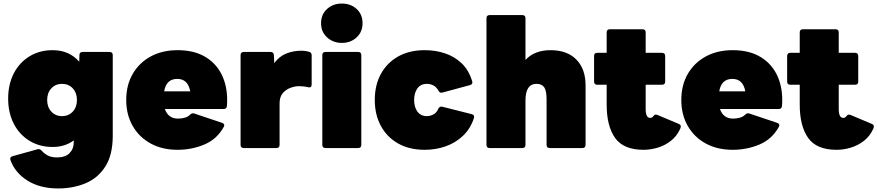

<svg xmlns="http://www.w3.org/2000/svg" viewBox="-20 -835 4949 1083"><path d="M308 228Q206 228 135.5 184Q65 140 39 68Q33 51 51 46L191 7Q204 3 215 15Q229 31 249.5 42Q270 53 302 53Q348 53 372 29Q396 5 396 -32V-43Q346 -6 277 -6Q203 -6 146 -41Q89 -76 57.5 -137.5Q26 -199 26 -279Q26 -359 57.5 -420.5Q89 -482 146 -517Q203 -552 277 -552Q370 -552 427 -487L428 -524Q428 -542 447 -542H598Q616 -542 616 -524V-70Q616 39 574 104.5Q532 170 462 199Q392 228 308 228ZM330 -180Q367 -180 390.5 -205.5Q414 -231 414 -271Q414 -311 390.5 -336.5Q367 -362 330 -362Q293 -362 269.5 -336.5Q246 -311 246 -271Q246 -231 269.5 -205.5Q293 -180 330 -180Z M982 10Q895 10 830 -25.5Q765 -61 728.5 -124.5Q692 -188 692 -271Q692 -355 728.5 -418Q765 -481 830 -516.5Q895 -552 982 -552Q1078 -552 1142.5 -511.5Q1207 -471 1237 -400Q1267 -329 1260 -237Q1258 -220 1241 -220H910Q929 -166 984 -166Q1004 -166 1022 -171Q1040 -176 1051 -187Q1062 -199 1075 -195L1233 -142Q1251 -135 1242 -119Q1204 -50 1133 -20Q1062 10 982 10ZM980 -390Q918 -390 906 -320H1053Q1040 -390 980 -390Z M1355 0Q1337 0 1337 -18V-524Q1337 -542 1355 -542H1506Q1524 -542 1525 -524L1527 -479Q1555 -517 1594.5 -533Q1634 -549 1682 -549Q1704 -549 1723 -543Q1738 -539 1738 -523V-359Q1738 -338 1718 -343Q1694 -349 1665 -349Q1645 -349 1619.5 -340Q1594 -331 1575.5 -310Q1557 -289 1557 -252V-18Q1557 0 1539 0Z M1908 -593Q1859 -593 1825 -624Q1791 -655 1791 -704Q1791 -754 1825 -784.5Q1859 -815 1908 -815Q1958 -815 1991.5 -784.5Q2025 -754 2025 -704Q2025 -655 1991.5 -624Q1958 -593 1908 -593ZM1816 0Q1798 0 1798 -18V-524Q1798 -542 1816 -542H2000Q2018 -542 2018 -524V-18Q2018 0 2000 0Z M2376 10Q2289 10 2226 -25.5Q2163 -61 2128.5 -124.5Q2094 -188 2094 -271Q2094 -355 2128.5 -418Q2163 -481 2226 -516.5Q2289 -552 2376 -552Q2437 -552 2490.5 -534Q2544 -516 2584 -478Q2624 -440 2643 -378Q2649 -360 2631 -355L2476 -313Q2461 -308 2453 -324Q2441 -345 2424 -353.5Q2407 -362 2388 -362Q2353 -362 2334.5 -336.5Q2316 -311 2316 -271Q2316 -231 2334.5 -205.5Q2353 -180 2388 -180Q2406 -180 2424 -189Q2442 -198 2452 -221Q2460 -237 2475 -233L2641 -191Q2659 -186 2653 -168Q2633 -108 2591 -68.5Q2549 -29 2493.5 -9.5Q2438 10 2376 10Z M2742 0Q2724 0 2724 -18V-732Q2724 -750 2742 -750H2926Q2944 -750 2944 -732V-497Q2995 -552 3085 -552Q3179 -552 3231 -499Q3283 -446 3283 -353V-18Q3283 0 3265 0H3081Q3063 0 3063 -18V-275Q3063 -324 3049.5 -343Q3036 -362 3006 -362Q2944 -362 2944 -268V-18Q2944 0 2926 0Z M3610 10Q3497 10 3449.5 -57Q3402 -124 3402 -245V-357H3349Q3331 -357 3331 -375V-519Q3331 -537 3349 -537H3402V-652Q3402 -670 3420 -670H3604Q3622 -670 3622 -652V-537H3714Q3732 -537 3732 -519V-375Q3732 -357 3714 -357H3622V-221Q3622 -170 3647 -170Q3653 -170 3657.5 -172.5Q3662 -175 3669 -184Q3676 -192 3690 -186L3809 -136Q3826 -129 3817 -109Q3798 -67 3764 -40.5Q3730 -14 3689.5 -2Q3649 10 3610 10Z M4113 10Q4026 10 3961 -25.5Q3896 -61 3859.5 -124.5Q3823 -188 3823 -271Q3823 -355 3859.5 -418Q3896 -481 3961 -516.5Q4026 -552 4113 -552Q4209 -552 4273.5 -511.5Q4338 -471 4368 -400Q4398 -329 4391 -237Q4389 -220 4372 -220H4041Q4060 -166 4115 -166Q4135 -166 4153 -171Q4171 -176 4182 -187Q4193 -199 4206 -195L4364 -142Q4382 -135 4373 -119Q4335 -50 4264 -20Q4193 10 4113 10ZM4111 -390Q4049 -390 4037 -320H4184Q4171 -390 4111 -390Z M4699 10Q4586 10 4538.5 -57Q4491 -124 4491 -245V-357H4438Q4420 -357 4420 -375V-519Q4420 -537 4438 -537H4491V-652Q4491 -670 4509 -670H4693Q4711 -670 4711 -652V-537H4803Q4821 -537 4821 -519V-375Q4821 -357 4803 -357H4711V-221Q4711 -170 4736 -170Q4742 -170 4746.5 -172.5Q4751 -175 4758 -184Q4765 -192 4779 -186L4898 -136Q4915 -129 4906 -109Q4887 -67 4853 -40.5Q4819 -14 4778.5 -2Q4738 10 4699 10Z"/></svg>

Font: LINE Seed Sans Heavy
Style: Regular
Weight: 900
Designer: LINE VX Design & Dalton Maag Ltd & Sandoll Inc
Foundry: Dalton Maag Ltd
Version: Version 1.003